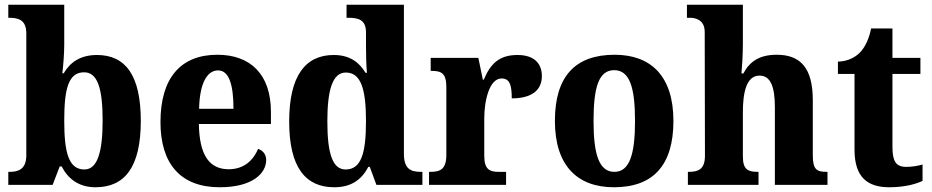

<svg xmlns="http://www.w3.org/2000/svg" viewBox="-20 -780 3930 810"><path d="M383 10C507 10 574 -76 574 -270C574 -463 509 -548 389 -548C318 -548 275 -516 249 -471H243C247 -502 251 -556 251 -591V-760H15V-705H19C59 -705 91 -695 91 -639V-125C91 -64 55 -55 21 -55H15V0H202L232 -78H240C267 -26 312 10 383 10ZM336 -65C269 -65 251 -138 251 -271C251 -407 269 -475 335 -475C391 -475 413 -408 413 -272C413 -138 391 -65 336 -65Z M907 10C1047 10 1103 -50 1103 -105C1103 -129 1089 -145 1069 -152C1048 -103 1009 -66 945 -66C864 -66 821 -124 819 -257H1123V-308C1123 -466 1037 -549 897 -549C744 -549 657 -453 657 -265C657 -91 740 10 907 10ZM965 -321H820C822 -427 853 -483 900 -483C946 -483 965 -423 965 -321Z M1390 10C1463 10 1506 -23 1534 -76H1540L1568 0H1762V-55H1755C1711 -55 1684 -69 1684 -131V-760H1442V-705H1449C1490 -705 1524 -698 1524 -644V-588C1524 -551 1525 -505 1528 -473H1522C1496 -516 1457 -548 1388 -548C1268 -548 1200 -460 1200 -267C1200 -75 1268 10 1390 10ZM1438 -65C1383 -65 1361 -132 1361 -268C1361 -401 1383 -474 1439 -474C1504 -474 1524 -401 1524 -269C1524 -134 1504 -65 1438 -65Z M1790 0H2115V-55H2085C2048 -55 2023 -63 2023 -122V-281C2023 -354 2044 -449 2096 -449C2131 -449 2139 -420 2139 -365C2217 -365 2266 -395 2266 -459C2266 -512 2234 -548 2163 -548C2089 -548 2050 -514 2021 -444H2017L1998 -536H1797V-481H1800C1841 -481 1863 -472 1863 -413V-127C1863 -64 1836 -55 1794 -55H1790Z M2570 10C2735 10 2821 -82 2821 -270C2821 -458 2727 -549 2573 -549C2407 -549 2321 -458 2321 -270C2321 -82 2415 10 2570 10ZM2572 -55C2507 -55 2484 -129 2484 -270C2484 -412 2506 -484 2571 -484C2636 -484 2659 -412 2659 -270C2659 -129 2636 -55 2572 -55Z M2882 0H3180V-55H3177C3136 -55 3114 -64 3114 -120V-307C3114 -387 3128 -461 3184 -461C3232 -461 3249 -412 3249 -327V0H3471V-55H3468C3426 -55 3409 -64 3409 -125V-357C3409 -492 3358 -549 3257 -549C3182 -549 3142 -519 3116 -470H3108C3110 -490 3114 -547 3114 -596V-760H2878V-705H2891C2912 -705 2953 -698 2953 -645L2954 -123C2954 -64 2924 -55 2886 -55H2882Z M3732 10C3802 10 3850 -6 3872 -17V-86C3852 -80 3828 -76 3803 -76C3758 -76 3745 -102 3745 -161V-468H3863V-536H3745V-660H3655C3646 -615 3630 -584 3613 -564C3595 -543 3562 -521 3515 -520V-468H3585V-148C3585 -31 3641 10 3732 10Z"/></svg>

Font: Noto Serif Armenian SemiCondensed
Style: Bold
Weight: 700
Width: 4
Designer: Monotype Design Team
Foundry: Monotype Imaging Inc.
Version: Version 2.008